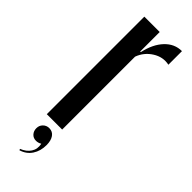

<svg xmlns="http://www.w3.org/2000/svg" viewBox="-229 -515 689 689"><g transform="rotate(45 115.0 -171.0)"><path d="M115 -495V-396H118Q129 -446 156 -474.5Q183 -503 220 -503V-434Q187 -441 157 -422Q127 -403 115 -370V0H37V-495ZM98 89Q88 95 77 95Q63 95 54.5 85.5Q46 76 46 62Q46 48 55.5 38.5Q65 29 79 29Q96 29 105.5 42.5Q115 56 115 79Q115 109 100.5 131Q86 153 59 161L57 156Q80 147 91.5 129.5Q103 112 98 89Z"/></g></svg>

Font: Moniqa SemBd Narrow Display
Style: Regular
Weight: 600
Width: 4
Designer: Rajesh Rajput
Foundry: Rajesh Rajput
Version: Version 1.000